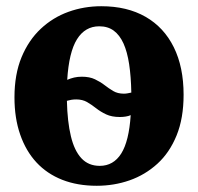

<svg xmlns="http://www.w3.org/2000/svg" viewBox="-20 -586 636 617"><path d="M291 11Q229 11 180 -8.2Q131 -27.5 97 -64.2Q63 -101 44.8 -153.8Q26.5 -206.5 26.5 -273Q26.5 -347 49.2 -402Q72 -457 111 -493.5Q150 -530 200 -548Q250 -566 305.5 -566Q388.5 -566 447.8 -532Q507 -498 538.5 -434.2Q570 -370.5 570 -281.5Q570 -206 547.5 -150.8Q525 -95.5 485.8 -59.8Q446.5 -24 396.5 -6.5Q346.5 11 291 11ZM300.5 -53Q344.5 -53 369.5 -92.5Q394.5 -132 400 -216Q393.5 -213 384.2 -211.5Q375 -210 365 -210Q339 -210 321 -218.5Q303 -227 288.8 -238.2Q274.5 -249.5 259.8 -258Q245 -266.5 225 -266.5Q216 -266.5 208.8 -265.2Q201.5 -264 195 -262Q196.5 -195 207.8 -148.2Q219 -101.5 241.8 -77.2Q264.5 -53 300.5 -53ZM378 -285Q384.5 -285 390.5 -286.2Q396.5 -287.5 402 -288.5Q401 -340 395 -379.8Q389 -419.5 376.8 -446.5Q364.5 -473.5 345.5 -487.5Q326.5 -501.5 299 -501.5Q253.5 -501.5 227.5 -460Q201.5 -418.5 196 -329.5Q206.5 -334 218 -336.8Q229.5 -339.5 243 -339.5Q268 -339.5 285.2 -331.2Q302.5 -323 316 -312.5Q329.5 -302 343.8 -293.5Q358 -285 378 -285Z"/></svg>

Font: Merriweather 28pt ExtraBold
Style: Regular
Weight: 800
Version: Version 2.100